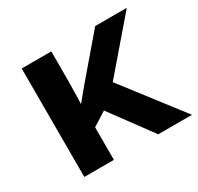

<svg xmlns="http://www.w3.org/2000/svg" viewBox="-122 -692 865 837"><g transform="rotate(-30 310.0 -273.0)"><path d="M607 -546 392 -296 620 0H450L297 -208L227 -164V0H78V-546H227V-403Q226 -373 226 -343Q226 -313 224 -284H226Q243 -305 260 -325.5Q277 -346 295 -367L448 -546Z"/></g></svg>

Font: Noto IKEA Simplified Chinese
Style: Bold
Weight: 700
Designer: Monotype Design Team
Foundry: Monotype Imaging Inc.
Version: Version 1.100